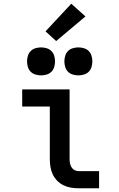

<svg xmlns="http://www.w3.org/2000/svg" viewBox="-20 -1009 640 1029"><path d="M401 0Q380 0 359.5 -3.5Q339 -7 320.5 -16Q302 -25 287 -40Q272 -55 263 -74Q254 -93 250.5 -113.5Q247 -134 247 -155V-438H99V-530H353V-155Q353 -144 355.5 -132.5Q358 -121 364 -111.5Q370 -102 380 -97Q390 -92 401 -92H511V0ZM400 -605Q385 -605 370 -609.5Q355 -614 344.5 -624.5Q334 -635 329.5 -650Q325 -665 325 -680Q325 -695 329.5 -710Q334 -725 344.5 -735.5Q355 -746 370 -750.5Q385 -755 400 -755Q415 -755 430 -750.5Q445 -746 455.5 -735.5Q466 -725 470.5 -710Q475 -695 475 -680Q475 -665 470.5 -650Q466 -635 455.5 -624.5Q445 -614 430 -609.5Q415 -605 400 -605ZM200 -605Q185 -605 170 -609.5Q155 -614 144.5 -624.5Q134 -635 129.5 -650Q125 -665 125 -680Q125 -695 129.5 -710Q134 -725 144.5 -735.5Q155 -746 170 -750.5Q185 -755 200 -755Q215 -755 230 -750.5Q245 -746 255.5 -735.5Q266 -725 270.5 -710Q275 -695 275 -680Q275 -665 270.5 -650Q266 -635 255.5 -624.5Q245 -614 230 -609.5Q215 -605 200 -605ZM281 -789 224 -841 362 -989 438 -921Z"/></svg>

Font: Iosevka Curly Slab SmBdEx
Style: Regular
Weight: 600
Width: 7
Monospace: yes
Designer: Belleve Invis
Foundry: Belleve Invis
Version: Version 11.1.0; ttfautohint (v1.8.3)